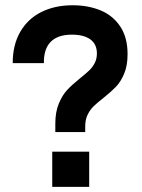

<svg xmlns="http://www.w3.org/2000/svg" viewBox="-20 -728 554 748"><path d="M293 -424Q315.5 -442 328.2 -454.2Q341 -466.5 349.2 -482.8Q357.5 -499 357.5 -519.5Q357.5 -556 332 -574.5Q306.5 -593 260 -593Q205 -593 177.5 -565Q150 -537 151 -482H29.5Q29.5 -553 58.8 -603.8Q88 -654.5 140.8 -681Q193.5 -707.5 263 -707.5Q323 -707.5 371.2 -687.8Q419.5 -668 448.2 -625.2Q477 -582.5 477 -517Q477 -472.5 463.8 -441Q450.5 -409.5 432 -390.2Q413.5 -371 383 -346.5Q358.5 -327.5 344.5 -313.8Q330.5 -300 321.2 -280.8Q312 -261.5 312 -236V-213.5H195.5V-246Q195.5 -292.5 209.5 -325.5Q223.5 -358.5 242.8 -378.8Q262 -399 293 -424ZM183.5 -137H327.5V0H183.5Z"/></svg>

Font: HK Grotesk ExtraBold
Style: Regular
Weight: 800
Designer: Alfredo Marco Pradil
Foundry: Hanken Design Co.
Version: Version 3.001